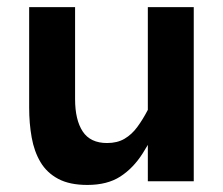

<svg xmlns="http://www.w3.org/2000/svg" viewBox="-20 -506 622 536"><path d="M392.7 -486.1V0H520.9V-486.1ZM429.6 -171.9 392.6 -199.1Q378.8 -172.5 363.3 -151.5Q347.9 -130.5 327.6 -118.6Q307.4 -106.7 278.9 -106.7Q232.2 -106.7 210.9 -139Q189.6 -171.4 189.6 -229.4V-486.1H61.4V-205.6Q61.4 -161.6 68.4 -122.5Q75.3 -83.4 93 -53.5Q110.7 -23.7 142.5 -6.7Q174.3 10.3 223.8 10.3Q279.4 10.3 315.6 -13Q351.8 -36.3 378.1 -77.5Q404.3 -118.8 429.6 -171.9Z"/></svg>

Font: Estedad-VF-FD Black
Style: Regular
Weight: 900
Designer: Amin Abedi
Version: Version 4.000